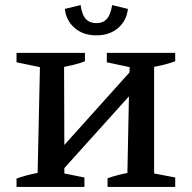

<svg xmlns="http://www.w3.org/2000/svg" viewBox="-20 -735 755 755"><path d="M359 -596Q307 -596 273.5 -625Q240 -654 235 -700L297 -715Q302 -677 317.5 -660.5Q333 -644 359 -644Q385 -644 400 -660.5Q415 -677 421 -715L483 -700Q478 -654 444.5 -625Q411 -596 359 -596ZM45 0V-33Q65 -40 85.5 -45.5Q106 -51 128 -55L137 -471L45 -490V-527H314V-494Q296 -487 274.5 -481.5Q253 -476 232 -472L233 -165L489 -450L490 -471L400 -490V-527H669V-494Q649 -487 628.5 -481.5Q608 -476 586 -472V-53L669 -37V0H403V-34Q423 -41 442 -46Q461 -51 481 -55L487 -356L233 -74V-53L312 -37V0Z"/></svg>

Font: Piazzolla SC Medium
Style: Regular
Weight: 500
Designer: Juan Pablo del Peral
Foundry: Huerta Tipografica
Version: Version 1.330